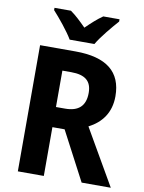

<svg xmlns="http://www.w3.org/2000/svg" viewBox="-100 -1001 802 1070"><g transform="rotate(10 301.5 -466.5)"><path d="M234 -773H374C400 -818 455 -883 488 -920V-933H396C364 -911 337 -886 303 -853C271 -885 243 -912 213 -933H120V-920C154 -883 209 -816 234 -773ZM277 -714H77V0H224V-276H293L438 0H603L421 -315C493 -352 540 -413 540 -506C540 -644 454 -714 277 -714ZM274 -596C354 -596 390 -565 390 -499C390 -424 350 -390 276 -390H224V-596Z"/></g></svg>

Font: Noto Sans Khmer SemiCondensed
Style: Bold
Weight: 700
Width: 4
Designer: Danh Hong and the Monotype Design Team
Foundry: Monotype Imaging Inc.
Version: Version 2.004